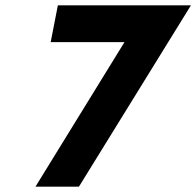

<svg xmlns="http://www.w3.org/2000/svg" viewBox="-20 -700 736 720"><path d="M485 -604 514 -542H170L197 -680H696L276 0H113Z"/></svg>

Font: Teachers[wght] Italic
Style: Regular
Weight: 400
Designer: Alfredo Marco Pradil & Chank Diesel
Version: Version 1.000;Glyphs 3.1.2 (3151)